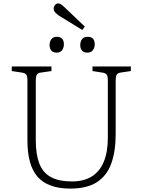

<svg xmlns="http://www.w3.org/2000/svg" viewBox="-20 -1093 837 1127"><path d="M393 14Q326 14 277.5 -4Q229 -22 199.5 -56.5Q170 -91 155.5 -144Q141 -197 141 -267V-620Q141 -645 134.5 -654.5Q128 -664 108 -667L49 -676V-703H282V-676L220 -667Q203 -665 196.5 -655Q190 -645 190 -617V-270Q190 -188 210.5 -134Q231 -80 278 -54Q325 -28 403 -28Q472 -28 518.5 -57Q565 -86 589 -143Q613 -200 613 -284V-620Q613 -645 606.5 -654.5Q600 -664 580 -667L523 -676V-703H748V-676L688 -667Q670 -664 664.5 -654Q659 -644 659 -617V-305Q659 -205 633 -133Q607 -61 548.5 -23.5Q490 14 393 14ZM463 -917 328 -1000Q312 -1011 303.5 -1020.5Q295 -1030 295 -1042Q295 -1054 303 -1063.5Q311 -1073 321 -1073Q329 -1073 336.5 -1068.5Q344 -1064 357 -1052L478 -937ZM493 -784Q471 -784 461 -796.5Q451 -809 451 -828Q451 -849 461.5 -863Q472 -877 494 -877Q516 -877 526 -865.5Q536 -854 536 -833Q536 -814 525.5 -799Q515 -784 493 -784ZM313 -784Q291 -784 281 -796.5Q271 -809 271 -828Q271 -849 281.5 -863Q292 -877 314 -877Q335 -877 345 -865.5Q355 -854 355 -833Q355 -814 345 -799Q335 -784 313 -784Z"/></svg>

Font: Literata 18pt ExtraLight
Style: Regular
Weight: 250
Designer: Latin by Veronika Burian and Jose Scaglione. Greek by Irene Vlachou. Cyrillic by Vera Evstafieva.
Foundry: TypeTogether
Version: Version 3.103;gftools[0.9.29]